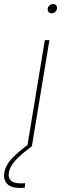

<svg xmlns="http://www.w3.org/2000/svg" viewBox="-105 -720 301 945"><path d="M29.3 0 115.7 -522.5H138.2L51.8 0ZM-4.9 205.1Q-51.8 205.1 -70.6 183.8Q-89.4 162.6 -84 129.9Q-77.6 92.8 -46.4 59.8Q-15.1 26.9 38.6 -12.7L51.8 0Q-1 39.1 -28.6 68.8Q-56.2 98.6 -61.5 129.9Q-65.4 152.8 -52.5 167.7Q-39.6 182.6 -1 182.6Q3.9 182.6 8.8 182.1Q13.7 181.6 18.6 181.2L17.1 203.6Q11.7 204.1 6.3 204.6Q1 205.1 -4.9 205.1ZM148.9 -654.3Q139.6 -654.3 134 -661.1Q128.4 -668 129.9 -677.7Q131.3 -687 139.2 -693.6Q147 -700.2 156.7 -700.2Q166.5 -700.2 171.9 -693.6Q177.2 -687 175.8 -677.7Q174.3 -668 166.3 -661.1Q158.2 -654.3 148.9 -654.3Z"/></svg>

Font: Inter 28pt Thin
Style: Italic
Weight: 250
Italic angle: -9.3988°
Designer: Rasmus Andersson
Foundry: rsms
Version: Version 4.001;git-66647c0bb